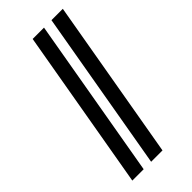

<svg xmlns="http://www.w3.org/2000/svg" viewBox="-230 -756 800 800"><g transform="rotate(-45 170.5 -355.5)"><path d="M218.8 -710.9 95.2 0H28.3L151.9 -710.9ZM329.6 -710.9 206.1 0H139.2L262.7 -710.9Z"/></g></svg>

Font: Roboto Condensed
Style: Italic
Weight: 400
Italic angle: -12°
Designer: Christian Robertson
Foundry: Google
Version: Version 3.0